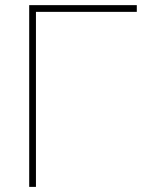

<svg xmlns="http://www.w3.org/2000/svg" viewBox="-20 -731 588 751"><path d="M515.1 -684.6H120.6V0H94.2V-710.9H515.1Z"/></svg>

Font: Roboto Thin
Style: Regular
Weight: 250
Designer: Google
Version: Version 2.134; 2016